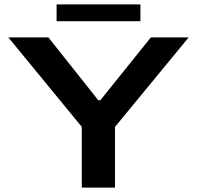

<svg xmlns="http://www.w3.org/2000/svg" viewBox="-20 -858 901 878"><path d="M238.8 -761.2V-837.9H622.1V-761.2ZM354 0V-277.8L18.1 -687H201.2L429.2 -399.9H439L669.9 -687H842.8L505.9 -277.8V0Z"/></svg>

Font: Archivo Expanded SemiBold
Style: Regular
Weight: 600
Width: 7
Designer: Hector Gatti
Foundry: Omnibus-Type
Version: Version 2.001